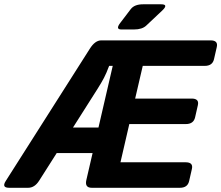

<svg xmlns="http://www.w3.org/2000/svg" viewBox="-58 -892 1051 912"><path d="M518.6 -752Q489.3 -752 513.2 -783.2L563 -848.6Q580.6 -871.6 621.6 -871.6H707.5Q744.1 -871.6 712.4 -841.8L636.7 -770.5Q617.2 -752 578.6 -752ZM-14.6 0Q-51.3 0 -30.8 -32.2L368.7 -660.6Q393.6 -700.2 422.9 -700.2H942.4Q979 -700.2 971.7 -668.5L958.5 -610.8Q951.2 -579.1 914.6 -579.1H620.1L584 -423.8H852.5Q889.2 -423.8 881.8 -392.1L868.7 -334.5Q861.3 -302.7 824.7 -302.7H556.2L514.2 -121.1H824.2Q860.8 -121.1 853.5 -89.4L840.3 -31.7Q833 0 796.4 0H377.9Q343.8 0 352.1 -36.6L381.8 -165H211.4L127.9 -33.7Q106.4 0 75.7 0ZM288.6 -286.1H409.7L477.5 -579.1H460.4Q447.3 -543.9 435.8 -522Q424.3 -500 405.8 -470.7Z"/></svg>

Font: Istok
Style: Bold Italic
Weight: 700
Italic angle: -13°
Designer: Andrey V. Panov
Foundry: Andrey V. Panov
Version: Version 1.0.3